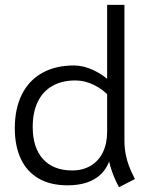

<svg xmlns="http://www.w3.org/2000/svg" viewBox="-20 -761 615 800"><path d="M261.5 11.2Q190.8 11.2 141.5 -17Q92.2 -45.3 67 -98.8Q41.7 -152.2 41.7 -226.8Q41.7 -308.2 71 -367.1Q100.3 -426 155.7 -457.1Q211.1 -488.2 287.8 -488.2Q327.5 -488.2 368.6 -469.1Q409.7 -450.1 446.7 -414.9L442 -353Q411 -387.6 372.3 -406.7Q333.5 -425.8 294.2 -425.8Q238.2 -425.8 198.2 -403Q158.2 -380.2 137.3 -336.7Q116.3 -293.2 116.3 -232.2Q116.3 -145.6 159.3 -98.2Q202.3 -50.8 281 -50.8Q325 -50.8 357.9 -70.4Q390.9 -90.1 408.6 -126.3Q426.3 -162.6 426.3 -211.4L447.1 -162.4Q447.1 -79.1 399.1 -33.9Q351.1 11.2 261.5 11.2ZM475.7 19Q426.4 -73.2 426.4 -160.2L498.5 -175.8Q498.5 -145.1 503.7 -118.5Q508.9 -91.8 517.7 -68.7Q526.5 -45.5 539.7 -20L542.2 -14.9ZM426.4 -160.2V-740.7H498.5V-103Z"/></svg>

Font: DavidDev Light
Style: Regular
Weight: 300
Designer: David.dev
Foundry: David.dev
Version: Version 1.001;FEAKit 1.0